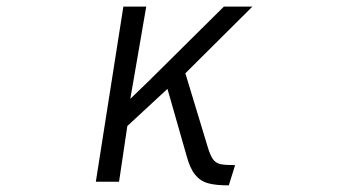

<svg xmlns="http://www.w3.org/2000/svg" viewBox="-20 -518 1040 579"><path d="M543 -47 485 -250 364 -138 339 30H269L352 -498H421L373 -220L426 -271L655 -498H741L539 -297L606 -76Q614 -49 622.5 -37.5Q631 -26 645 -23Q659 -20 689 -20L670 41Q630 41 607 34.5Q584 28 568.5 9Q553 -10 543 -47Z"/></svg>

Font: LINE Seed JP_TTF Regular
Style: Regular
Weight: 400
Designer: LINE & Fontrix & Fontworks
Version: Version 1.002